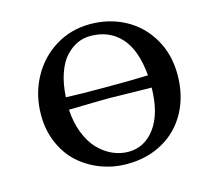

<svg xmlns="http://www.w3.org/2000/svg" viewBox="-98 -767 938 886"><g transform="rotate(-15 370.5 -324.0)"><path d="M734.9 -329.1Q734.9 -230 693.6 -152.8Q652.3 -75.7 577.1 -33Q502 9.8 404.8 9.8Q338.4 9.8 279.1 -12.9Q219.7 -35.6 175 -76.2Q130.4 -116.7 104.2 -177.5Q78.1 -238.3 78.1 -310.1Q78.1 -406.7 120.8 -486.6Q163.6 -566.4 238.3 -612.3Q313 -658.2 403.8 -658.2Q496.1 -658.2 571.3 -617.7Q646.5 -577.1 690.7 -501.5Q734.9 -425.8 734.9 -329.1ZM402.8 -305.2Q361.8 -305.2 214.8 -301.8H209Q212.4 -240.2 231.9 -190.2Q251.5 -140.1 281.2 -108.6Q311 -77.1 347.9 -60.1Q384.8 -43 424.8 -43Q502.9 -43 552.7 -111.1Q602.5 -179.2 604 -301.8H585.9Q408.2 -305.2 402.8 -305.2ZM391.1 -605Q358.9 -605 329.3 -591.6Q299.8 -578.1 273.7 -550.3Q247.6 -522.5 230.5 -473.6Q213.4 -424.8 210 -360.8Q270 -357.9 398.9 -357.9Q537.6 -357.9 602.1 -360.8Q591.8 -483.4 536.9 -544.2Q481.9 -605 391.1 -605Z"/></g></svg>

Font: Linear Smooth
Style: Bold
Weight: 700
Designer: Philipp H. Poll, Flanker
Foundry: Philipp H. Poll, reworked by Flanker
Version: Version 1.061 | FøM Fix